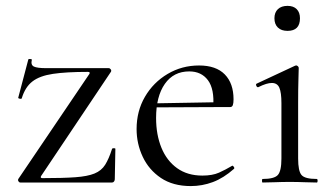

<svg xmlns="http://www.w3.org/2000/svg" viewBox="-20 -616 1126 648"><path d="M41.8 -12 281.6 -366.4Q285.6 -373.4 276.6 -373.4Q203.6 -373.4 158.7 -366.7Q113.8 -360 89.3 -341Q64.8 -322 53.4 -284.2Q52.4 -281.4 46.5 -282.8Q40.6 -284.2 41.6 -286.4L75.6 -415.4Q76.6 -417.4 82.6 -416.8Q88.6 -416.2 87.4 -414Q83.2 -396.8 94.4 -391.4Q105.6 -386 135 -386Q170.8 -386 223.2 -386Q275.6 -386 346.6 -386Q350.8 -386 353.7 -382Q356.6 -378 354.6 -374L118.6 -21.8Q114.8 -14.8 123.6 -14.8Q192.6 -14.8 234.1 -17.8Q275.6 -20.8 299 -30.4Q322.4 -40 334.9 -59.9Q347.4 -79.8 358.2 -113.6Q359.2 -115.8 364.3 -115.8Q369.4 -115.8 369.4 -113.6L367.4 -11Q367.4 -7 364.9 -3.5Q362.4 0 358.2 0Q310.8 0 258.1 0Q205.4 0 152 0Q98.6 0 48.8 0Q44.8 0 42.3 -4Q39.8 -8 41.8 -12Z M624 12Q563.8 12 523.1 -15.4Q482.4 -42.8 461.7 -86.9Q441 -131 441 -180.4Q441 -241 469.2 -289.4Q497.4 -337.8 545.6 -366.4Q593.8 -395 651.8 -395Q709.2 -395 738.7 -364.8Q768.2 -334.6 768.2 -280.8Q768.2 -267.8 765.8 -261.2Q763.4 -254.6 756.4 -254.6H699.6Q704 -315.6 681.8 -345.3Q659.6 -375 618.6 -375Q565.8 -375 536.3 -332.8Q506.8 -290.6 506.8 -217.8Q506.8 -161.4 524.8 -117.4Q542.8 -73.4 577.8 -48.4Q612.8 -23.4 663 -23.4Q697 -23.4 719.1 -33.3Q741.2 -43.2 763 -56.2Q765 -58.2 768.5 -53.8Q772 -49.4 770 -46.4Q734.6 -15 698.5 -1.5Q662.4 12 624 12ZM489.4 -253.6 488.4 -267 714.6 -271V-254.6Z M866.4 0Q864.2 0 864.2 -6Q864.2 -12 866.4 -12Q905.4 -12 917.6 -25.3Q929.8 -38.6 929.8 -81V-268Q929.8 -303.4 922.9 -319.7Q916 -336 897.4 -336Q888.8 -336 877.7 -332.6Q866.6 -329.2 851.6 -321.8Q847.6 -320.8 845.1 -326.4Q842.6 -332 846.4 -333.8L975.8 -394.2Q978.6 -395.2 979.6 -395.2Q982.2 -395.2 985.2 -392.6Q988.2 -390 988.2 -386.8Q988.2 -378.8 987.2 -348Q986.2 -317.2 986.2 -269.2V-81Q986.2 -38.6 997.7 -25.3Q1009.2 -12 1049 -12Q1052 -12 1052 -6Q1052 0 1049 0Q1031.4 0 1007.8 -1Q984.2 -2 957.6 -2Q932 -2 908.4 -1Q884.8 0 866.4 0ZM950.4 -511.8Q929.6 -511.8 917.9 -523Q906.2 -534.2 906.2 -554.4Q906.2 -574 917.9 -585.1Q929.6 -596.2 950.4 -596.2Q970.4 -596.2 981.4 -585.1Q992.4 -574 992.4 -554.4Q992.4 -511.8 950.4 -511.8Z"/></svg>

Font: Cormorant Garamond Light
Style: Regular
Weight: 300
Designer: Christian Thalmann (Catharsis Fonts)
Foundry: Catharsis Fonts
Version: Version 4.001